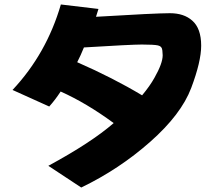

<svg xmlns="http://www.w3.org/2000/svg" viewBox="-20 -816 942 858"><path d="M615 -390Q650 -432 670 -468Q707 -533 707 -569Q707 -572 705.5 -590.5Q704 -609 686 -613Q668 -617 614 -617Q566 -617 355 -604Q341 -569 325 -538Q485 -468 615 -390ZM343 22 196 -75Q388 -179 488 -266Q367 -355 251 -407Q227 -370 200 -340L36 -414Q188 -576 252 -796L420 -776L409 -741Q675 -757 739 -757Q802 -757 839 -724Q879 -689 879 -612Q879 -541 834.5 -423Q790 -305 651.5 -182.5Q513 -60 343 22Z"/></svg>

Font: KN Bobohei
Style: Bold
Weight: 700
Designer: Kingnam Type Foundry
Version: Version 1.710;March 18, 2023